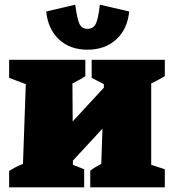

<svg xmlns="http://www.w3.org/2000/svg" viewBox="-20 -799 745 819"><path d="M353 -587Q279 -587 232 -630.5Q185 -674 177 -750L301 -779Q309 -718 319 -697Q329 -676 353 -676Q378 -676 388.5 -697Q399 -718 406 -779L531 -750Q524 -675 476 -631Q428 -587 353 -587ZM19 0V-70Q32 -78 45 -85Q58 -92 78 -100L90 -440L19 -467V-544H344V-474Q334 -467 318.5 -458.5Q303 -450 289 -443L290 -281L423 -425V-440L371 -467V-544H683V-474Q668 -465 653.5 -457.5Q639 -450 625 -443V-96L683 -77V0H365V-71Q377 -80 387 -86Q397 -92 412 -100L417 -250L291 -114V-96L339 -77V0Z"/></svg>

Font: Piazzolla SC Black
Style: Regular
Weight: 900
Designer: Juan Pablo del Peral
Foundry: Huerta Tipografica
Version: Version 1.330